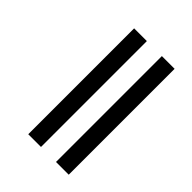

<svg xmlns="http://www.w3.org/2000/svg" viewBox="-225 -856 1013 1013"><g transform="rotate(45 281.5 -349.0)"><path d="M378 46V-744H473V46ZM171 46V-744H266V46Z"/></g></svg>

Font: Noto Sans Telugu UI SemiCondensed Medium
Style: Regular
Weight: 500
Width: 4
Designer: Jelle Bosma - Monotype Design Team
Foundry: Monotype Imaging Inc.
Version: Version 2.005; ttfautohint (v1.8.4.7-5d5b)